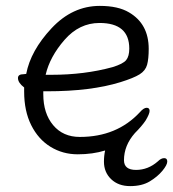

<svg xmlns="http://www.w3.org/2000/svg" viewBox="-20 -506 588 652"><path d="M155 -252Q267 -252 362 -278Q398 -289 408.5 -302Q419 -315 419 -341Q419 -428 318 -428Q249 -428 199 -370.5Q149 -313 135 -252ZM337 5Q295 18 244 18Q193 18 151.5 -7.5Q110 -33 86 -81Q62 -129 62 -195V-209Q41 -225 41 -241Q41 -254 60 -254L69 -255Q84 -334 155 -410Q226 -486 319 -486Q381 -486 418 -464Q485 -425 485 -340Q485 -306 479.5 -286Q474 -266 454 -253.5Q434 -241 389 -227Q289 -196 140 -196H127V-186Q127 -121 160.5 -81Q194 -41 251 -41Q377 -41 455 -125Q468 -140 478 -140Q488 -140 488 -129.5Q488 -119 474 -96Q461 -77 438 -54Q401 -12 401 38Q401 71 442 71Q483 71 516 42Q527 31 537.5 31Q548 31 548 42.5Q548 54 531.5 74Q515 94 488.5 110Q462 126 422 126Q382 126 357.5 102.5Q333 79 333 43Q333 23 337 5Z"/></svg>

Font: QiushuiShotai
Style: Regular
Weight: 600
Designer: Fontworks Inc.
Foundry: Fontworks Inc.
Version: Version 1.250